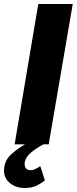

<svg xmlns="http://www.w3.org/2000/svg" viewBox="-29 -720 383 958"><path d="M172 109Q162 116 148 123Q134 130 120 129Q104 127 98.5 117Q93 107 94 92Q99 63 126.5 40.5Q154 18 188 0H214L334 -700H162L44 0H96Q58 22 27.5 49.5Q-3 77 -8 117Q-14 163 17 190.5Q48 218 94 218Q129 218 153 206.5Q177 195 195 180Z"/></svg>

Font: Jost* 700 Bold Italic
Style: Bold Italic
Weight: 700
Italic angle: -10°
Version: Version 3.200; ttfautohint (v0.97) -l 8 -r 50 -G 200 -x 14 -